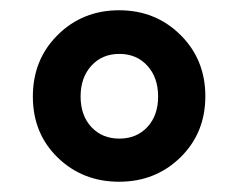

<svg xmlns="http://www.w3.org/2000/svg" viewBox="-20 -805 463 374"><path d="M212 -451Q141 -451 92.5 -498Q44 -545 44 -617Q44 -689 92.5 -737Q141 -785 212 -785Q283 -785 331.5 -737Q380 -689 380 -617.5Q380 -546 331.5 -498.5Q283 -451 212 -451ZM158 -557.5Q179 -535 212.5 -535Q246 -535 267 -557.5Q288 -580 288 -617Q288 -654 267 -677Q246 -700 212.5 -700Q179 -700 158 -677Q137 -654 137 -617Q137 -580 158 -557.5Z"/></svg>

Font: Resource Han Rounded KR Heavy
Style: Regular
Weight: 900
Designer: Cyano Hao (round all glyphs); Ryoko NISHIZUKA 西塚涼子 (kana, bopomofo & ideographs); Paul D. Hunt (Latin, Greek & Cyrillic)
Foundry: Cyano Hao
Version: 0.990